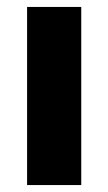

<svg xmlns="http://www.w3.org/2000/svg" viewBox="-20 -533 310 553"><path d="M58 0V-513H214V0Z"/></svg>

Font: MuseoModerno Thin
Style: Bold
Weight: 700
Version: Version 1.003